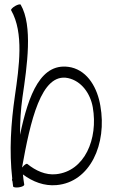

<svg xmlns="http://www.w3.org/2000/svg" viewBox="-20 -834 510 863"><path d="M30 -788C88 -687 66 -534 47 -403C29 -279 21 -155 35 -31L34 -28C34 -25 34 -22 36 -19C37 -12 38 -4 39 4C40 8 51 10 65 8C79 6 89 1 89 -4C87 -19 84 -34 83 -50C127 -17 179 3 234 -2C385 -15 462 -187 431 -359C418 -437 376 -513 301 -531C164 -561 108 -408 70 -228C70 -284 73 -341 81 -397C102 -539 128 -718 73 -813C71 -816 60 -814 48 -807C36 -800 28 -791 30 -788ZM103 -97C100 -100 90 -94 81 -83L79 -81C116 -286 164 -509 286 -483C346 -470 386 -414 397 -352C422 -209 360 -64 232 -51C185 -46 140 -67 103 -97Z"/></svg>

Font: Nupuram Condensed Thin
Style: Regular
Weight: 100
Width: 3
Designer: Santhosh Thottingal (santhosh.thottingal@gmail.com)
Foundry: SMC
Version: Version 1.000